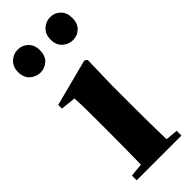

<svg xmlns="http://www.w3.org/2000/svg" viewBox="-264 -851 886 886"><g transform="rotate(-45 179.0 -407.5)"><path d="M75 -665Q47 -665 25 -684.5Q3 -704 3 -740Q3 -775 25 -795Q47 -815 75 -815Q104 -815 125 -795Q146 -775 146 -740Q146 -704 125 -684.5Q104 -665 75 -665ZM287 -665Q259 -665 237 -684.5Q215 -704 215 -740Q215 -775 237 -795Q259 -815 287 -815Q316 -815 336.5 -795Q357 -775 357 -740Q357 -704 336.5 -684.5Q316 -665 287 -665ZM37 0V-31L142 -41H220L329 -31V0ZM101 0Q102 -26 102.5 -68.5Q103 -111 103.5 -157Q104 -203 104 -238V-318Q104 -368 103.5 -401.5Q103 -435 101 -470L27 -478V-502L257 -562L270 -553L266 -392V-238Q266 -203 266.5 -157Q267 -111 268 -68.5Q269 -26 270 0Z"/></g></svg>

Font: Noto Serif JP Black
Style: Regular
Weight: 900
Designer: Ryoko NISHIZUKA 西塚涼子 (kana & ideographs); Frank Grießhammer (Latin, Greek & Cyrillic); Wenlong ZHANG 张文龙 (bopomofo); San
Foundry: Adobe
Version: Version 2.003-H1;hotconv 1.1.1;makeotfexe 2.6.0